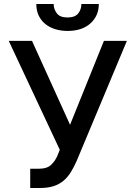

<svg xmlns="http://www.w3.org/2000/svg" viewBox="-20 -932 680 962"><path d="M140.3 -727.3 331 -306.8 500.7 -727.3H615.8L364.3 -126.1Q350.1 -93.8 334.3 -68.5Q318.5 -43.3 297.6 -25.9Q276.6 -8.5 248.4 0.7Q220.2 9.9 181.1 9.9H131.4V-86.6H175.1Q216.3 -86.6 236.9 -106.9Q258.2 -127.5 269.2 -155.5L279.5 -181.5L23.8 -727.3ZM248.9 -911.9Q248.9 -898.4 253 -886.9Q257.1 -875.4 264.9 -865.1Q280.2 -844.5 318.2 -844.5Q355.8 -844.5 371.8 -864.7Q387.8 -884.9 387.8 -911.9H475.1Q475.1 -852.6 432.9 -814.6Q391 -777 318.2 -777Q286.9 -777 258.5 -785.3Q230.1 -793.7 208.6 -810.5Q187.1 -827.4 174.5 -852.8Q161.9 -878.2 161.9 -911.9Z"/></svg>

Font: Inter P Medium
Style: Regular
Weight: 500
Designer: Rasmus Andersson
Foundry: rsms
Version: Version 3.018;git-588b23468